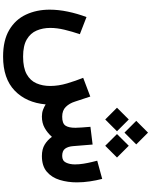

<svg xmlns="http://www.w3.org/2000/svg" viewBox="112 -839 978 1242"><g transform="rotate(90 601.0 -218.0)"><path d="M837.9 -686.5 914.1 -610.4 837.9 -534.2 761.7 -610.4ZM922.9 -562 999 -485.8 922.9 -409.7 847.2 -485.8ZM752.9 -562 829.1 -485.8 752.9 -409.7 676.8 -485.8ZM733.9 0Q709.5 0 690.2 -7.3Q670.9 -14.6 655.3 -24.4Q644 101.1 566.2 176Q488.3 251 346.2 251Q240.7 251 173.6 211.2Q106.4 171.4 74.5 103Q42.5 34.7 42.5 -50.3Q42.5 -106.9 55.2 -167.7Q67.9 -228.5 90.3 -288.6L201.2 -245.6Q184.1 -195.3 172.4 -146.5Q160.6 -97.7 160.6 -54.2Q160.6 -6.3 177.5 33.7Q194.3 73.7 234.9 97.7Q275.4 121.6 346.2 121.6Q418.5 121.6 460 98.4Q501.5 75.2 518.8 35.4Q536.1 -4.4 536.1 -53.2Q536.1 -106.9 519.5 -162.8Q502.9 -218.8 483.4 -267.1L604.5 -313L637.2 -213.9Q648.4 -178.2 671.4 -154.8Q694.3 -131.3 734.9 -131.3Q777.8 -131.3 792.2 -151.9Q806.6 -172.4 806.6 -216.8Q806.6 -228 804.7 -257.1Q802.7 -286.1 800.3 -314L915 -328.1L925.3 -201.7Q927.7 -169.9 941.4 -150.6Q955.1 -131.3 988.8 -131.3Q1020 -131.3 1031.7 -155.8Q1043.5 -180.2 1043.5 -213.9Q1043.5 -241.2 1038.8 -269.8Q1034.2 -298.3 1028.3 -322.3Q1022.5 -346.2 1019.5 -357.9L1137.2 -390.1Q1147 -352.5 1153.3 -310.3Q1159.7 -268.1 1159.7 -226.1Q1159.7 -167 1144 -115.5Q1128.4 -64 1091.1 -32Q1053.7 0 989.3 0Q944.8 0 915 -18.3Q885.3 -36.6 865.2 -64.9Q839.8 -36.1 807.9 -18.1Q775.9 0 733.9 0Z"/></g></svg>

Font: Vazirmatn FD
Style: Bold
Weight: 700
Designer: Saber Rastikerdar
Foundry: Saber Rastikerdar
Version: Version 33.001